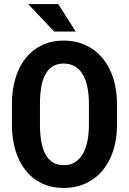

<svg xmlns="http://www.w3.org/2000/svg" viewBox="-20 -922 640 952"><path d="M560.1 -303.2Q560.1 -234.9 542 -177.2Q523.9 -119.6 489.7 -78.1Q455.6 -36.6 406.5 -13.4Q357.4 9.8 295.9 9.8Q234.4 9.8 186.5 -13.4Q138.7 -36.6 106 -78.4Q73.2 -120.1 56.2 -177.5Q39.1 -234.9 39.1 -303.2V-406.7Q39.1 -475.1 56.2 -532.7Q73.2 -590.3 106 -632.1Q138.7 -673.8 186.3 -697.3Q233.9 -720.7 295.4 -720.7Q357.4 -720.7 406.5 -697.3Q455.6 -673.8 489.7 -632.1Q523.9 -590.3 542 -532.7Q560.1 -475.1 560.1 -406.7ZM420.9 -407.7Q420.9 -451.2 413.8 -487.8Q406.7 -524.4 391.6 -550.8Q376.5 -577.1 352.8 -592Q329.1 -606.9 295.4 -606.9Q262.2 -606.9 239.7 -592Q217.3 -577.1 203.6 -550.8Q189.9 -524.4 184.1 -487.8Q178.2 -451.2 178.2 -407.7V-303.2Q178.2 -260.3 184.1 -223.6Q189.9 -187 203.6 -160.2Q217.3 -133.3 239.7 -118.2Q262.2 -103 295.9 -103Q329.1 -103 352.8 -118.2Q376.5 -133.3 391.4 -159.9Q406.2 -186.5 413.6 -223.1Q420.9 -259.8 420.9 -303.2ZM355.5 -765.6H248.5L119.6 -901.9H269Z"/></svg>

Font: Roboto Mono
Style: Bold
Weight: 700
Designer: Google
Version: Version 2.000985; 2015; ttfautohint (v1.3)